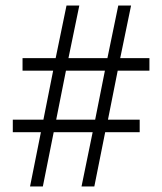

<svg xmlns="http://www.w3.org/2000/svg" viewBox="-20 -670 583 690"><path d="M88 0 127 -195H26V-240H136L171 -416H61V-461H180L219 -650H265L226 -461H366L405 -650H451L412 -461H517V-416H403L368 -240H482V-195H358L319 0H273L313 -195H173L134 0ZM182 -240H322L357 -416H217Z"/></svg>

Font: Noto Sans Telugu Condensed Light
Style: Regular
Weight: 300
Width: 3
Designer: Jelle Bosma - Monotype Design Team
Foundry: Monotype Imaging Inc.
Version: Version 2.005; ttfautohint (v1.8.4.7-5d5b)